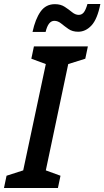

<svg xmlns="http://www.w3.org/2000/svg" viewBox="-60 -948 526 968"><path d="M-40 0 -27 -62 57 -89 171 -625 98 -652 111 -714H383L370 -652L284 -625L171 -89L245 -62L232 0ZM104 -787Q118 -852 144.5 -889.5Q171 -927 217 -927Q246 -927 266.5 -913.5Q287 -900 303.5 -886.5Q320 -873 337 -873Q352 -873 362 -885Q372 -897 381 -928H446Q431 -852 401.5 -820Q372 -788 334 -788Q305 -788 285 -802Q265 -816 248.5 -829.5Q232 -843 214 -843Q183 -843 170 -787Z"/></svg>

Font: Noto Sans Condensed SemiBold
Style: Italic
Weight: 600
Width: 3
Italic angle: -12°
Designer: Monotype Design Team
Foundry: Monotype Imaging Inc.
Version: Version 2.013; ttfautohint (v1.8.4.7-5d5b)